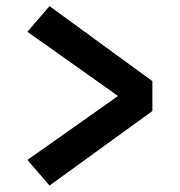

<svg xmlns="http://www.w3.org/2000/svg" viewBox="-20 -624 574 613"><path d="M138 -31.5 67.5 -113.5 357 -317.5 67.5 -522.5 138 -604.5 466.5 -365V-269.5Z"/></svg>

Font: Karla SemiBold
Style: Regular
Weight: 600
Designer: Jonathan Pinhorn
Version: Version 2.004; ttfautohint (v1.8.4.7-5d5b);gftools[0.9.33]